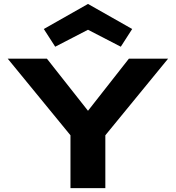

<svg xmlns="http://www.w3.org/2000/svg" viewBox="-20 -975 911 995"><path d="M525.9 -273.9V0H345.2V-273.9L20 -670.9H223.1L436 -400.9L647.9 -670.9H851.1ZM606 -732.9 436 -820.8 266.1 -732.9 207 -824.7 436 -954.6 665 -824.7Z"/></svg>

Font: Syncopate
Style: Bold
Weight: 700
Designer: Astigmatic (AOETI)
Foundry: Astigmatic (AOETI)
Version: Version 1.001 2011